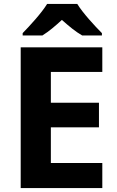

<svg xmlns="http://www.w3.org/2000/svg" viewBox="-20 -954 592 974"><path d="M372 -934H219C191 -888 132 -824 95 -786V-774H195C230 -796 259 -821 294 -853C330 -821 362 -794 397 -774H497V-786C461 -822 400 -888 372 -934ZM499 0V-127H238V-308H482V-433H238V-589H499V-714H85V0Z"/></svg>

Font: Noto Sans Myanmar UI
Style: Bold
Weight: 700
Designer: Monotype Design Team
Foundry: Monotype Imaging Inc.
Version: Version 2.103